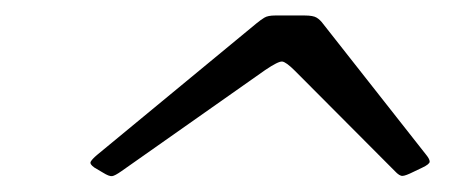

<svg xmlns="http://www.w3.org/2000/svg" viewBox="-20 -790 585 248"><path d="M322.5 -699.5 137 -569Q128.5 -563 124.8 -562.5Q121 -562 113 -567L102 -573.5Q95.5 -578 97.2 -581.2Q99 -584.5 105.5 -590L311.5 -760Q317 -764.5 321.5 -767.2Q326 -770 335.5 -770H373.5Q384.5 -770 389 -767.2Q393.5 -764.5 397.5 -759L530.5 -590Q535 -584.5 535 -581.2Q535 -578 525.5 -573.5L514 -568Q504 -563 500 -562.8Q496 -562.5 490 -569L361 -698.5Q349.5 -710 344.5 -710.5Q339.5 -711 322.5 -699.5Z"/></svg>

Font: Besley*
Style: Italic
Weight: 400
Italic angle: -13°
Designer: Owen Earl
Foundry: indestructible type*
Version: Version 2.000; ttfautohint (v1.8.3)